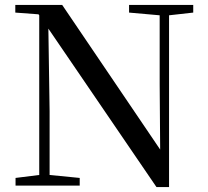

<svg xmlns="http://www.w3.org/2000/svg" viewBox="-20 -752 841 778"><path d="M614 6H665V-690L763 -701V-732H503V-701L627 -690V-411L629 -146L232 -732H42V-701L136 -694L139 -690V-43L43 -31V0H303V-31L181 -43V-302L176 -636Z"/></svg>

Font: Source Han Serif SC Medium
Style: Regular
Weight: 500
Designer: Ryoko NISHIZUKA 西塚涼子 (kana & ideographs); Frank Grießhammer (Latin, Greek & Cyrillic); Wenlong ZHANG 张文龙 (bopomofo); San
Foundry: Adobe
Version: Version 2.003;hotconv 1.1.1;makeotfexe 2.6.0